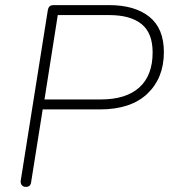

<svg xmlns="http://www.w3.org/2000/svg" viewBox="-20 -725 661 751"><path d="M81 6Q71 6 65.5 -0.5Q60 -7 61 -18L167 -685Q169 -696 174.5 -700.5Q180 -705 190 -705H407Q507 -705 564 -659.5Q621 -614 621 -521Q621 -420 556.5 -358.5Q492 -297 370 -297H147L102 -14Q101 -4 96 1Q91 6 81 6ZM154 -336H374Q473 -336 525 -383Q577 -430 577 -520Q577 -596 533.5 -631Q490 -666 407 -666H206Z"/></svg>

Font: Nunito ExtraLight
Style: Italic
Weight: 200
Italic angle: -9°
Designer: Vernon Adams
Foundry: Vernon Adams
Version: Version 3.602